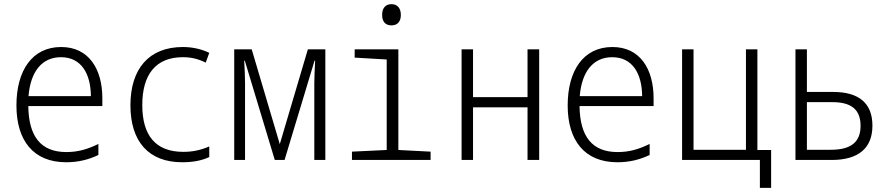

<svg xmlns="http://www.w3.org/2000/svg" viewBox="-20 -769 4280 923"><path d="M298 11C355 11 405 -1 453 -24V-77C402 -52 356 -38 299 -38C177 -38 118 -112 116 -259H472V-297C472 -437 407 -543 274 -543C134 -543 59 -429 59 -262C59 -94 140 11 298 11ZM117 -307C127 -428 184 -494 273 -494C370 -494 416 -416 417 -307Z M856 11C904 11 948 4 986 -14V-65C942 -46 903 -39 861 -39C727 -39 664 -119 664 -264C664 -410 728 -494 859 -494C900 -494 932 -486 969 -468L986 -515C949 -533 905 -543 859 -543C696 -543 607 -438 607 -263C607 -89 694 11 856 11Z M1106 0H1158V-370C1158 -402 1156 -437 1154 -477H1157L1301 0H1348L1492 -477H1495C1493 -434 1491 -400 1491 -370V0H1544V-532H1460L1325 -76L1190 -532H1106Z M1862 -647C1892 -647 1907 -667 1907 -697C1907 -729 1891 -749 1862 -749C1832 -749 1817 -729 1817 -697C1817 -666 1832 -647 1862 -647ZM1672 0H2050V-40L1895 -48V-532H1685V-492L1839 -483V-48L1672 -40Z M2199 0H2254V-253H2516V0H2572V-532H2516V-302H2254V-532H2199Z M2948 11C3005 11 3055 -1 3103 -24V-77C3052 -52 3006 -38 2949 -38C2827 -38 2768 -112 2766 -259H3122V-297C3122 -437 3057 -543 2924 -543C2784 -543 2709 -429 2709 -262C2709 -94 2790 11 2948 11ZM2767 -307C2777 -428 2834 -494 2923 -494C3020 -494 3066 -416 3067 -307Z M3259 0H3621H3633V134H3687V-48H3621V-532H3566V-49H3314V-532H3259Z M3804 0H3978C4106 0 4174 -56 4174 -165C4174 -273 4109 -327 3985 -327H3859V-532H3804ZM3859 -49V-278H3981C4072 -278 4117 -243 4117 -164C4117 -86 4071 -49 3974 -49Z"/></svg>

Font: Noto Sans Mono Condensed Light
Style: Regular
Weight: 300
Width: 3
Designer: Monotype Design Team
Foundry: Monotype Imaging Inc.
Version: Version 2.014